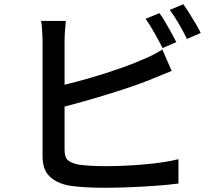

<svg xmlns="http://www.w3.org/2000/svg" viewBox="-20 -857 1040 907"><path d="M733 -795Q746 -778 760.5 -753Q775 -728 789 -703Q803 -678 813 -658L748 -630Q733 -660 710.5 -700Q688 -740 668 -768ZM846 -837Q859 -819 874.5 -794Q890 -769 905 -744.5Q920 -720 928 -701L863 -673Q848 -705 825.5 -743.5Q803 -782 782 -810ZM291 -758Q289 -738 287 -713Q285 -688 285 -666Q285 -653 285 -614.5Q285 -576 285 -523.5Q285 -471 285 -413.5Q285 -356 285 -302.5Q285 -249 285 -208Q285 -167 285 -149Q285 -113 301.5 -99.5Q318 -86 353 -79Q376 -76 409.5 -74Q443 -72 478 -72Q517 -72 564 -74Q611 -76 658.5 -80Q706 -84 749 -90.5Q792 -97 823 -105V10Q778 16 716.5 20.5Q655 25 591 27.5Q527 30 472 30Q426 30 383 27.5Q340 25 308 20Q248 9 214.5 -23.5Q181 -56 181 -119Q181 -145 181 -191Q181 -237 181 -294Q181 -351 181 -410.5Q181 -470 181 -522.5Q181 -575 181 -613.5Q181 -652 181 -666Q181 -678 180 -694.5Q179 -711 178 -727.5Q177 -744 174 -758ZM239 -446Q285 -456 339.5 -470.5Q394 -485 449.5 -502Q505 -519 557 -537.5Q609 -556 650 -574Q675 -584 699 -596Q723 -608 747 -623L791 -522Q766 -512 738 -500.5Q710 -489 686 -479Q641 -461 584 -442Q527 -423 466 -404.5Q405 -386 346.5 -370Q288 -354 239 -342Z"/></svg>

Font: Noto Sans KR Medium
Style: Regular
Weight: 500
Designer: Ryoko NISHIZUKA  (kana, bopomofo & ideographs); Paul D. Hunt (Latin, Greek & Cyrillic); Sandoll Communications , Soo-you
Foundry: Adobe
Version: Version 2.004-H2;hotconv 1.0.118;makeotfexe 2.5.65603